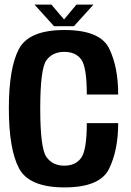

<svg xmlns="http://www.w3.org/2000/svg" viewBox="-20 -811 569 835"><path d="M260.5 4Q106 4 62.2 -79.8Q18.5 -163.5 18.5 -339.5Q18.5 -514.5 62 -597.5Q105.5 -680.5 260 -680.5Q415 -680.5 454.5 -600.5Q494 -520.5 494 -400H357.5Q357.5 -519.5 333.2 -552.5Q309 -585.5 259.5 -585.5Q209 -585.5 182 -549Q155 -512.5 155 -339.5Q155 -165 182.2 -127.8Q209.5 -90.5 259.5 -90.5Q309 -90.5 333.2 -124.8Q357.5 -159 357.5 -275.5H494Q494 -158.5 454.5 -77.2Q415 4 260.5 4ZM215 -697 130 -791H203.5L258.5 -726.5L312.5 -791H386.5L301.5 -697Z"/></svg>

Font: Anybody SemiBold
Style: Regular
Weight: 600
Designer: Tyler Finck
Foundry: Etcetera Type Company
Version: Version 1.010; ttfautohint (v1.8.3) -l 8 -r 50 -G 200 -x 14 